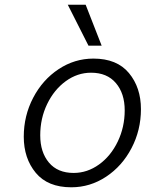

<svg xmlns="http://www.w3.org/2000/svg" viewBox="-20 -790 623 816"><path d="M81 -209Q81 -298 121 -374.5Q161 -451 229 -496Q297 -541 377 -541Q477 -541 528 -479.5Q579 -418 579 -326Q579 -237 539 -160.5Q499 -84 431 -39Q363 6 283 6Q183 6 132 -55.5Q81 -117 81 -209ZM510 -321Q510 -393 472.5 -437Q435 -481 367 -481Q309 -481 259.5 -445Q210 -409 180.5 -348Q151 -287 151 -215Q151 -143 188 -99Q225 -55 293 -55Q351 -55 401 -91Q451 -127 480.5 -188.5Q510 -250 510 -321ZM268 -770H344L412 -596H356Z"/></svg>

Font: Be Vietnam Light
Style: Italic
Weight: 300
Italic angle: -9.222°
Designer: Gabriel Lam
Foundry: TypeRant
Version: Version 3.000